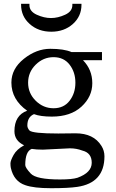

<svg xmlns="http://www.w3.org/2000/svg" viewBox="-20 -775 610 1011"><path d="M91 -755H135V-748Q135 -715 173.5 -697.5Q212 -680 248.5 -680Q285 -680 323 -697.5Q361 -715 361 -748V-755H409V-750Q409 -689 363.5 -648.5Q318 -608 250 -608Q182 -608 136.5 -648.5Q91 -689 91 -750ZM348 6 206 13Q171 13 147 9Q113 22 113 94Q113 108 142 139Q171 170 296 170Q360 170 388 161Q463 134 463 82Q463 30 414 18Q383 6 348 6ZM123 -192Q40 -251 40 -340Q40 -413 106 -465.5Q172 -518 244.5 -518Q317 -518 356 -501H517V-458H417Q466 -408 466 -337Q466 -266 409 -213.5Q352 -161 253 -161Q193 -161 159 -174Q124 -159 124 -114Q124 -101 135 -88Q151 -72 287 -72L378 -73Q473 -73 514 -7Q530 18 530 48Q530 188 387 209Q340 216 249 216Q158 216 113 200Q53 180 37 109Q35 100 35 85.5Q35 71 51.5 41Q68 11 107 -10Q56 -34 56 -84Q56 -168 123 -192ZM346.5 -434.5Q316 -474 262 -474Q208 -474 168 -434.5Q128 -395 128 -339.5Q128 -284 168 -244.5Q208 -205 262 -205Q316 -205 346.5 -244.5Q377 -284 377 -339.5Q377 -395 346.5 -434.5Z"/></svg>

Font: Sawarabi Mincho
Style: Regular
Weight: 400
Version: Version 1.00